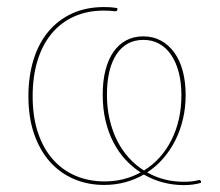

<svg xmlns="http://www.w3.org/2000/svg" viewBox="-20 -518 624 544"><path d="M283 -249.5Q283 -211.5 290.8 -178.8Q298.5 -146 312.2 -119Q326 -92 345.2 -70.8Q364.5 -49.5 388 -35Q438 -66 466 -121.8Q494 -177.5 494 -248.5Q494 -284 486.5 -312.8Q479 -341.5 465.2 -362Q451.5 -382.5 431.5 -393.8Q411.5 -405 386.5 -405Q337 -405 310 -364Q283 -323 283 -249.5ZM312.5 -491Q312.5 -486 306 -486Q299 -487 291 -487.5Q283 -488 274.5 -488Q227 -488 189.5 -471Q152 -454 126 -422.5Q100 -391 86.2 -346Q72.5 -301 72.5 -245Q72.5 -187 87.5 -142.2Q102.5 -97.5 129.5 -66.8Q156.5 -36 194 -20Q231.5 -4 276 -4Q304.5 -4 330.2 -10.5Q356 -17 378.5 -29.5Q355 -44.5 335.2 -66Q315.5 -87.5 301.2 -115Q287 -142.5 279 -176.2Q271 -210 271 -250Q271 -289 279 -319.8Q287 -350.5 301.8 -371.5Q316.5 -392.5 337.8 -403.8Q359 -415 386 -415Q413.5 -415 435.8 -403Q458 -391 473.8 -369.2Q489.5 -347.5 497.8 -316.8Q506 -286 506 -248Q506 -213.5 498.5 -181.2Q491 -149 477 -121Q463 -93 442.8 -69.5Q422.5 -46 397 -29.5Q444 -3 500.5 -3Q513.5 -3 524.2 -4.2Q535 -5.5 544 -8Q549.5 -8 549.5 -2.5V0Q528 6.5 501 6.5Q471 6.5 442.2 -1Q413.5 -8.5 387.5 -23.5Q363.5 -9.5 335.2 -1.8Q307 6 275 6Q228.5 6 189 -11Q149.5 -28 121 -60.2Q92.5 -92.5 76.5 -139Q60.5 -185.5 60.5 -245Q60.5 -302 75 -348.8Q89.5 -395.5 117 -428.5Q144.5 -461.5 184.2 -479.8Q224 -498 274.5 -498Q283 -498 291.8 -497.5Q300.5 -497 312.5 -495Z"/></svg>

Font: Lato 2
Style: Regular
Weight: 100
Designer: Lukasz Dziedzic with Adam Twardoch and Botio Nikoltchev
Foundry: tyPoland Lukasz Dziedzic
Version: Version 2.015; 2015-08-06; http://www.latofonts.com/